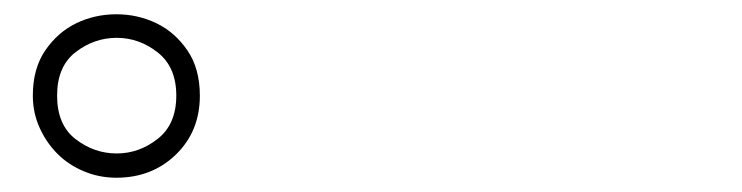

<svg xmlns="http://www.w3.org/2000/svg" viewBox="-20 -861 1040 269"><path d="M26 -727Q26 -765 43.5 -790.5Q61 -816 87 -828.5Q113 -841 143 -841Q173 -841 199 -828.5Q225 -816 242.5 -790.5Q260 -765 260 -727Q260 -677 226.5 -644.5Q193 -612 143 -612Q119 -612 97.5 -621Q76 -630 60.5 -645.5Q45 -661 35.5 -682Q26 -703 26 -727ZM60 -727Q60 -686 86 -666Q112 -646 143.5 -646Q175 -646 201 -666.5Q227 -687 227 -727Q227 -767 201 -787.5Q175 -808 143.5 -808Q112 -808 86 -788Q60 -768 60 -727Z"/></svg>

Font: SoukouMincho
Style: Regular
Weight: 400
Designer: Dr. Ken Lunde (project architect, glyph set definition & overall production); Masataka HATTORI  (production & ideograph 
Foundry: Adobe Systems Incorporated
Version: Version 1.00